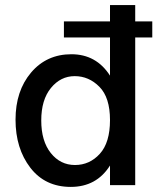

<svg xmlns="http://www.w3.org/2000/svg" viewBox="-20 -727 620 754"><path d="M511 0H412V-77Q359 7 258 7Q157 7 99 -68.5Q41 -144 41 -257Q41 -370 102 -442Q163 -514 260.5 -514Q358 -514 412 -430V-580H231V-643H412V-707H511V-643H578V-580H511ZM273.5 -428Q218 -428 180 -381.5Q142 -335 142 -254Q142 -173 179.5 -126Q217 -79 274.5 -79Q332 -79 372 -123Q412 -167 412 -255.5Q412 -344 370.5 -386Q329 -428 273.5 -428Z"/></svg>

Font: Hind Colombo Medium
Style: Regular
Weight: 500
Designer: Jyotish Sonowal, Aditi Pimprikar
Foundry: Indian Type Foundry
Version: Version 1.000;PS 1.0;hotconv 1.0.86;makeotf.lib2.5.63406; tt